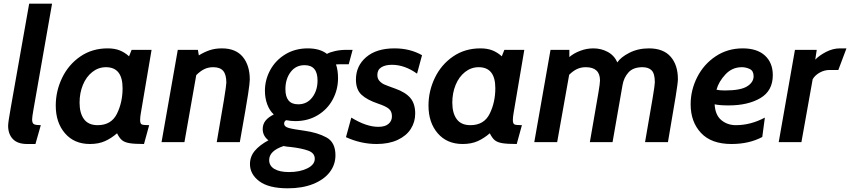

<svg xmlns="http://www.w3.org/2000/svg" viewBox="-20 -770 4605 1040"><path d="M24 -89Q24 -107 38 -185L138 -750H262L161 -175Q154 -136 154 -123Q154 -102 164.5 -97Q175 -92 201 -92L172 10H127Q75 10 49.5 -17Q24 -44 24 -89Z M282 -198Q282 -277 316.5 -348.5Q351 -420 415 -464Q479 -508 563 -508Q601 -508 628.5 -497Q656 -486 679 -465L693 -500H801L743 -158Q739 -135 739 -120Q739 -100 748 -96Q757 -92 788 -92L760 10Q708 10 681.5 5.5Q655 1 641 -10.5Q627 -22 614 -48Q583 -21 548.5 -5.5Q514 10 467 10Q382 10 332 -48Q282 -106 282 -198ZM644 -292Q644 -406 554 -406Q513 -406 480 -380Q447 -354 429 -310Q411 -266 411 -214Q411 -157 435 -124.5Q459 -92 509 -92Q583 -92 613.5 -154Q644 -216 644 -292Z M943 -500H1052L1057 -470Q1086 -488 1115.5 -498Q1145 -508 1182 -508Q1257 -508 1295 -462Q1333 -416 1333 -339Q1333 -321 1324 -261.5Q1315 -202 1279 0H1154Q1206 -296 1206 -322Q1206 -366 1189 -386Q1172 -406 1135 -406Q1108 -406 1086.5 -395.5Q1065 -385 1043 -363L979 0H855Z M1334 119Q1334 78 1360 47Q1386 16 1434 -10Q1403 -34 1403 -71Q1403 -97 1418 -116Q1433 -135 1463 -150Q1440 -171 1427.5 -205Q1415 -239 1415 -278Q1415 -338 1444 -391Q1473 -444 1526 -476Q1579 -508 1647 -508Q1713 -508 1751 -478Q1766 -487 1795 -493.5Q1824 -500 1856 -500H1890L1869 -422H1822Q1809 -422 1800 -421Q1811 -390 1811 -346Q1811 -285 1782.5 -231.5Q1754 -178 1701 -146Q1648 -114 1579 -114Q1557 -114 1530 -119Q1519 -113 1519 -100Q1519 -84 1543.5 -77Q1568 -70 1628 -62Q1700 -52 1748.5 -25.5Q1797 1 1797 71Q1797 122 1766 162.5Q1735 203 1676.5 226.5Q1618 250 1539 250Q1436 250 1385 212Q1334 174 1334 119ZM1700 -334Q1700 -417 1630 -417Q1582 -417 1554 -379.5Q1526 -342 1526 -287Q1526 -205 1595 -205Q1643 -205 1671.5 -242.5Q1700 -280 1700 -334ZM1685 90Q1685 59 1649.5 46Q1614 33 1553 26Q1534 25 1516 21Q1438 47 1438 97Q1438 128 1466 145Q1494 162 1546 162Q1604 162 1644.5 142Q1685 122 1685 90Z M1854 -27 1883 -133Q1964 -83 2029 -83Q2066 -83 2084.5 -99Q2103 -115 2103 -140Q2103 -167 2086 -181Q2069 -195 2027 -209Q1968 -229 1938 -257Q1908 -285 1908 -339Q1908 -413 1963.5 -460.5Q2019 -508 2117 -508Q2201 -508 2266 -471L2239 -371Q2172 -419 2103 -419Q2067 -419 2045.5 -405.5Q2024 -392 2024 -364Q2024 -344 2035.5 -331.5Q2047 -319 2061.5 -312.5Q2076 -306 2121 -290Q2177 -270 2203 -239Q2229 -208 2229 -155Q2229 -109 2205 -71.5Q2181 -34 2133.5 -12Q2086 10 2020 10Q1935 10 1854 -27Z M2301 -198Q2301 -277 2335.5 -348.5Q2370 -420 2434 -464Q2498 -508 2582 -508Q2620 -508 2647.5 -497Q2675 -486 2698 -465L2712 -500H2820L2762 -158Q2758 -135 2758 -120Q2758 -100 2767 -96Q2776 -92 2807 -92L2779 10Q2727 10 2700.5 5.5Q2674 1 2660 -10.5Q2646 -22 2633 -48Q2602 -21 2567.5 -5.5Q2533 10 2486 10Q2401 10 2351 -48Q2301 -106 2301 -198ZM2663 -292Q2663 -406 2573 -406Q2532 -406 2499 -380Q2466 -354 2448 -310Q2430 -266 2430 -214Q2430 -157 2454 -124.5Q2478 -92 2528 -92Q2602 -92 2632.5 -154Q2663 -216 2663 -292Z M2962 -500H3064V-461Q3087 -481 3122 -494.5Q3157 -508 3194 -508Q3236 -508 3271.5 -489Q3307 -470 3324 -432Q3342 -460 3389 -484Q3436 -508 3495 -508Q3573 -508 3612.5 -463Q3652 -418 3652 -341Q3652 -322 3640 -248Q3628 -174 3598 0H3474Q3504 -172 3515.5 -241Q3527 -310 3527 -324Q3527 -371 3510 -388.5Q3493 -406 3460 -406Q3410 -406 3384.5 -378Q3359 -350 3352 -309L3298 0H3175L3195 -115Q3213 -218 3221.5 -268.5Q3230 -319 3230 -334Q3230 -406 3153 -406Q3126 -406 3104.5 -395.5Q3083 -385 3063 -365L2998 0H2874Z M3721 -205Q3721 -282 3756.5 -352Q3792 -422 3856.5 -465Q3921 -508 4003 -508Q4081 -508 4123.5 -469Q4166 -430 4166 -363Q4166 -278 4098.5 -238.5Q4031 -199 3927 -199Q3877 -199 3851 -205Q3854 -147 3887 -119.5Q3920 -92 3966 -92Q4046 -92 4123 -133L4109 -28Q4038 10 3942 10Q3833 10 3777 -50Q3721 -110 3721 -205ZM4062 -357Q4062 -386 4041.5 -396Q4021 -406 3998 -406Q3946 -406 3909.5 -367Q3873 -328 3861 -284Q3877 -280 3907 -280Q3991 -280 4026.5 -302Q4062 -324 4062 -357Z M4286 -500H4404L4396 -447Q4418 -470 4455 -489Q4492 -508 4530 -508H4565L4521 -391H4474Q4446 -391 4420.5 -377Q4395 -363 4382 -341L4321 0H4198Z"/></svg>

Font: Cabin
Style: Bold Italic
Weight: 700
Italic angle: -7°
Designer: Pablo Impallari
Foundry: Pablo Impallari. http://www.impallari.com Igino Marini. http://www.ikern.com
Version: Version 2.200